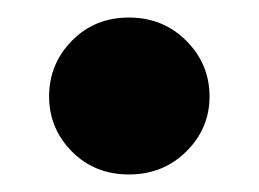

<svg xmlns="http://www.w3.org/2000/svg" viewBox="-20 -459 295 219"><path d="M127 -260Q88 -260 62 -286.2Q36 -312.5 36 -349Q36 -386 62 -412.5Q88 -439 127 -439Q166 -439 192.5 -412.5Q219 -386 219 -349Q219 -312.5 192.5 -286.2Q166 -260 127 -260Z"/></svg>

Font: Overpass Black
Style: Regular
Weight: 900
Designer: Delve Withrington, Dave Bailey, Thomas Jockin
Foundry: Delve Fonts LLC
Version: Version 4.000; ttfautohint (v1.8.3)